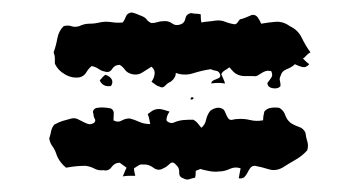

<svg xmlns="http://www.w3.org/2000/svg" viewBox="-20 -457 577 308"><path d="M177 -421Q180 -425 182 -430.5Q184 -436 191 -437Q197 -436 208 -431Q213 -429 215.5 -425.5Q218 -422 223 -420Q228 -420 232.5 -421.5Q237 -423 242 -423Q250 -424 256 -419.5Q262 -415 270 -418Q276 -420 277.5 -427.5Q279 -435 287 -436Q291 -435 294.5 -435Q298 -435 302 -434Q302 -425 303 -421Q308 -422 314 -422.5Q320 -423 326 -424Q334 -425 341.5 -422Q349 -419 357 -418Q360 -419 361.5 -421.5Q363 -424 365 -426Q370 -427 374.5 -429Q379 -431 384 -433Q390 -434 393.5 -429Q397 -424 399 -419Q410 -421 422 -422Q434 -423 445 -415Q458 -409 464 -396.5Q470 -384 478 -373Q474 -371 471.5 -368Q469 -365 466 -363Q472 -357 476 -354Q471 -348 465 -349.5Q459 -351 453 -354Q448 -349 440 -346Q432 -343 430 -335Q428 -331 429 -327.5Q430 -324 430 -319Q426 -314 417.5 -315.5Q409 -317 409 -324Q413 -329 415.5 -333Q418 -337 415 -343Q410 -344 406.5 -343Q403 -342 400 -340Q397 -338 393.5 -336Q390 -334 386 -335Q378 -335 371.5 -335Q365 -335 358 -339Q355 -341 352.5 -344Q350 -347 348 -349Q344 -346 340.5 -344Q337 -342 335 -338Q337 -333 338.5 -330Q340 -327 341 -323Q330 -325 319 -323Q319 -326 321.5 -327.5Q324 -329 327 -330Q330 -331 332 -332.5Q334 -334 333 -338Q331 -343 326.5 -343.5Q322 -344 318 -346Q304 -344 290 -339.5Q276 -335 262 -340Q262 -332 254 -326Q249 -324 245 -319.5Q241 -315 236 -318Q232 -319 229 -321.5Q226 -324 223 -326Q227 -331 228 -338Q229 -345 223 -350Q215 -345 208 -340.5Q201 -336 192 -338Q184 -340 180.5 -345Q177 -350 172 -353Q164 -353 160 -346.5Q156 -340 149 -342Q143 -343 138 -346.5Q133 -350 127 -351Q122 -347 118.5 -341Q115 -335 108 -333Q96 -331 84.5 -337.5Q73 -344 68 -355Q68 -360 68 -364Q68 -368 66 -373Q70 -384 72 -395.5Q74 -407 82 -415Q89 -417 94.5 -415Q100 -413 107 -415Q115 -419 123.5 -419Q132 -419 140 -421Q149 -423 158.5 -421.5Q168 -420 177 -421ZM140 -328Q142 -330 144 -332.5Q146 -335 149 -337Q156 -335 159 -330Q162 -325 158 -319Q145 -317 140 -328ZM287 -301Q291 -301 290.5 -299.5Q290 -298 288.5 -297.5Q287 -297 286 -297.5Q285 -298 287 -301ZM130 -274Q128 -278 130.5 -281Q133 -284 136 -284Q142 -285 147.5 -284.5Q153 -284 158 -283Q163 -280 162.5 -274.5Q162 -269 162 -264Q169 -260 175 -263.5Q181 -267 188 -267Q196 -265 203.5 -261.5Q211 -258 221 -258Q220 -262 219.5 -265.5Q219 -269 217 -274Q220 -276 222.5 -278Q225 -280 228 -281Q234 -283 240 -281.5Q246 -280 252 -278Q247 -271 247 -264Q249 -261 253 -260Q257 -259 260 -261Q268 -264 275 -264.5Q282 -265 290 -265Q294 -263 297 -259.5Q300 -256 303 -252Q309 -257 310.5 -264.5Q312 -272 317 -279Q322 -283 328 -284Q334 -285 339 -281Q341 -278 342.5 -274Q344 -270 347 -266Q350 -264 353.5 -265Q357 -266 360 -266Q371 -267 381 -264.5Q391 -262 402 -264Q402 -270 404 -278Q408 -283 414.5 -284Q421 -285 428 -284Q435 -280 437.5 -272.5Q440 -265 446 -260Q452 -256 459.5 -253.5Q467 -251 470 -244Q471 -236 473 -230Q475 -224 473 -216Q465 -207 454.5 -201Q444 -195 433 -188Q422 -182 411 -185.5Q400 -189 389 -191Q384 -191 381.5 -187.5Q379 -184 377 -180Q375 -176 372 -173Q369 -170 363 -171Q364 -176 364.5 -179.5Q365 -183 366 -187Q357 -190 348.5 -186Q340 -182 332 -182Q324 -181 316 -182.5Q308 -184 301 -186Q300 -185 298 -184.5Q296 -184 294 -183Q294 -175 293 -172Q288 -171 283.5 -169.5Q279 -168 274 -171Q267 -173 267.5 -180.5Q268 -188 262 -193Q257 -199 252 -194Q247 -189 242 -187Q234 -182 226 -188Q218 -194 210 -193Q206 -194 202 -191.5Q198 -189 195 -187Q195 -184 195.5 -181.5Q196 -179 197 -175Q192 -175 187 -175Q182 -175 177 -174Q181 -184 183 -188Q180 -190 177.5 -192Q175 -194 172 -196Q164 -196 159 -189Q154 -182 146 -184Q138 -183 131.5 -186.5Q125 -190 117 -191Q102 -191 86 -188Q74 -198 70 -211Q68 -217 64 -222.5Q60 -228 59 -235Q61 -241 62 -246.5Q63 -252 67 -257Q74 -261 80.5 -263Q87 -265 95 -267Q100 -268 104.5 -266Q109 -264 113.5 -261.5Q118 -259 122 -258Q126 -257 131 -260Q134 -263 132 -266.5Q130 -270 130 -274Z"/></svg>

Font: ErikasBuero
Style: Regular
Weight: 400
Designer: Peter Wiegel
Foundry: Peter Wiegel
Version: Version 1.006